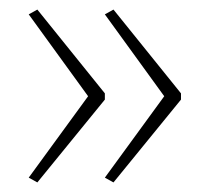

<svg xmlns="http://www.w3.org/2000/svg" viewBox="-20 -479 437 401"><path d="M358 -271 217 -98 199 -108 323 -278 199 -449 217 -459 358 -284ZM199 -271 58 -98 40 -108 164 -278 40 -449 58 -459 199 -284Z"/></svg>

Font: Noto Sans Thai Looped ExtraCondensed Thin
Style: Regular
Weight: 100
Width: 2
Designer: Sasikarn Vongin, Ben Mitchell
Foundry: The Fontpad Ltd
Version: Version 1.001; ttfautohint (v1.8.4.7-5d5b)